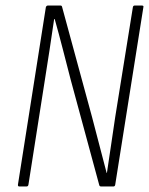

<svg xmlns="http://www.w3.org/2000/svg" viewBox="-20 -675 539 695"><path d="M50 0Q44 0 45 -7L146 -649Q148 -655 154 -655H199Q204 -655 205 -649L313 -252Q326 -202 339.5 -150.5Q353 -99 366 -49H367Q374 -97 382 -149.5Q390 -202 397 -251L461 -649Q462 -655 468 -655H493Q501 -655 499 -649L397 -6Q396 0 390 0H346Q340 0 339 -6L236 -386Q222 -440 207.5 -496.5Q193 -553 178 -606H176Q168 -551 159.5 -495Q151 -439 142 -383L83 -7Q82 0 76 0Z"/></svg>

Font: Sofia Sans Condensed ExtraLight
Style: Italic
Weight: 250
Italic angle: -9°
Version: Version 4.100